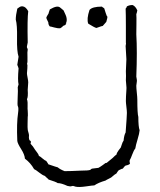

<svg xmlns="http://www.w3.org/2000/svg" viewBox="-20 -747 630 755"><path d="M48 -492 53 -524Q46 -545 47 -597Q48 -649 42 -670Q42 -687 48 -713L55 -718Q62 -723 69 -722Q81 -721 91 -703Q87 -672 89 -580L86 -565Q85 -561 87 -558Q89 -555 89 -552Q87 -544 88 -522.5Q89 -501 86 -495Q89 -495 87.5 -477.5Q86 -460 86 -459Q86 -454 88.5 -441.5Q91 -429 91 -423Q91 -418 90 -408.5Q89 -399 89 -394Q91 -365 86 -357Q88 -352 88.5 -343.5Q89 -335 88.5 -327.5Q88 -320 89 -312Q89 -310 89.5 -300.5Q90 -291 89 -287Q89 -282 88.5 -263.5Q88 -245 89 -238Q89 -235 91.5 -227Q94 -219 94 -215Q92 -195 100 -193Q103 -190 100 -182Q110 -172 118 -158Q119 -156 125.5 -148Q132 -140 133 -134Q138 -132 147 -124Q156 -116 162 -114Q163 -112 166 -108Q169 -104 170 -101Q205 -89 207 -89Q216 -81 234 -74Q257 -74 297 -76Q328 -76 335 -79Q336 -80 338.5 -82Q341 -84 343 -84L367 -87Q373 -90 383.5 -97.5Q394 -105 395 -106Q396 -106 397.5 -106Q399 -106 400 -107Q420 -124 422 -125Q435 -138 438 -139Q439 -146 446.5 -156Q454 -166 455 -167Q456 -169 459 -179Q462 -189 466 -194Q468 -216 474 -226Q479 -291 479 -303Q479 -311 477 -327Q475 -343 475 -350Q475 -365 477 -393Q478 -400 476.5 -413Q475 -426 475 -431Q476 -448 475 -467Q475 -475 476 -490.5Q477 -506 477 -514Q477 -522 475.5 -540Q474 -558 474 -566Q474 -568 475 -572.5Q476 -577 475 -579Q475 -595 475 -644.5Q475 -694 474 -713Q478 -717 479 -722Q491 -728 502 -727Q513 -722 520 -706Q518 -696 516 -691Q517 -681 516.5 -652.5Q516 -624 516 -612Q520 -546 516 -446Q516 -444 517 -440Q518 -436 518 -434Q519 -430 517.5 -421.5Q516 -413 516 -410Q516 -401 518 -382.5Q520 -364 520 -355Q520 -301 524 -287Q524 -248 529 -235Q528 -222 521 -199Q514 -176 512 -163Q506 -156 500 -139.5Q494 -123 490 -117Q489 -113 490 -109.5Q491 -106 491 -103Q486 -98 474 -96Q470 -94 463 -84Q460 -84 450 -79Q447 -78 445 -75.5Q443 -73 441 -70Q439 -67 438 -65Q433 -63 417 -49Q416 -48 407.5 -44Q399 -40 395 -37Q367 -29 351 -18Q345 -18 318 -14Q291 -10 277 -13Q276 -13 272.5 -14.5Q269 -16 267 -16Q266 -16 262 -15Q258 -14 256 -14Q246 -16 245 -16Q221 -27 207 -27Q200 -32 171 -41Q170 -43 164.5 -47.5Q159 -52 157 -55Q147 -58 134 -68.5Q121 -79 114 -82Q100 -107 78 -123Q77 -139 63 -161Q49 -183 48 -193Q45 -263 51 -302Q54 -323 50 -330Q48 -332 49.5 -364Q51 -396 50 -399Q49 -403 51 -408.5Q53 -414 53 -415Q49 -431 53 -478Q53 -480 51 -484.5Q49 -489 48 -492ZM176 -643Q170 -649 170 -659Q162 -675 162 -677Q162 -680 171 -694Q171 -696 176 -710Q193 -719 195 -719Q201 -721 206 -721Q211 -721 215 -718.5Q219 -716 223 -712Q227 -708 230 -706Q231 -703 237.5 -689.5Q244 -676 242 -662Q240 -662 240.5 -658Q241 -654 239 -654Q239 -651 237.5 -649.5Q236 -648 232.5 -647Q229 -646 228 -645Q226 -641 217 -636Q207 -635 193 -639Q179 -643 176 -643ZM400 -684Q404 -683 401 -672.5Q398 -662 398 -661Q396 -658 391 -653Q386 -648 384 -645Q378 -644 370.5 -641Q363 -638 359 -637Q351 -639 327 -654Q320 -672 332 -708Q343 -721 381 -721Q382 -719 386 -717Q387 -716 388 -715.5Q389 -715 390 -714Q396 -694 400 -684Z"/></svg>

Font: FuturaRenner Light
Style: Regular
Weight: 300
Designer: BSozoo
Foundry: BSozoo
Version: Version 1.001;PS 001.001;hotconv 1.0.70;makeotf.lib2.5.58329